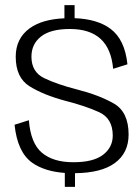

<svg xmlns="http://www.w3.org/2000/svg" viewBox="-20 -710 540 745"><path d="M231.5 15H271V-38Q373 -39 425 -77Q479 -116 479 -188Q479 -276 421 -308.8Q363 -341.5 278.5 -363Q202 -382.5 152 -406.5Q102 -430.5 102 -490Q102 -539 139 -568.2Q176 -597.5 251 -597.5Q328.5 -597.5 370.2 -559.2Q412 -521 419 -443L474.5 -460.5Q464.5 -556.5 409 -598Q358.5 -636 269.5 -639.5V-690H230V-639Q144.5 -635.5 95.5 -600.5Q41 -561 41 -490Q41 -408.5 95 -375Q149 -341.5 233 -319Q311.5 -299 364.5 -274.8Q417.5 -250.5 417.5 -184Q417.5 -138.5 380 -109.5Q342.5 -80.5 264.5 -80.5Q186.5 -80.5 142.8 -117.2Q99 -154 92 -243.5L36.5 -226Q47.5 -119.5 105 -78.5Q153.5 -44.5 231.5 -39Z"/></svg>

Font: Anybody Light
Style: Regular
Weight: 300
Designer: Tyler Finck
Foundry: Etcetera Type Company
Version: Version 1.111; ttfautohint (v1.8.4)